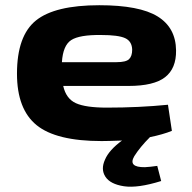

<svg xmlns="http://www.w3.org/2000/svg" viewBox="-20 -528 735 735"><path d="M554 -3Q516 35 494 70Q469 113 535 112Q555 111 582 107L597 165Q507 193 454.5 185Q402 177 383.5 148.5Q365 120 382 83Q397 47 447 10Q393 12 369 12Q195 12 120 -49Q45 -110 45 -246Q45 -391 117.5 -449.5Q190 -508 360 -508Q514 -508 583.5 -465Q653 -422 654 -335Q655 -266 612 -232.5Q569 -199 472 -199H222Q233 -150 270.5 -133Q308 -116 389 -116Q512 -116 623 -127L638 -27Q603 -13 554 -3ZM367 -394Q284 -395 252.5 -374.5Q221 -354 217 -290H426Q462 -290 474 -301.5Q486 -313 486 -338Q485 -370 459 -382Q433 -394 367 -394Z"/></svg>

Font: Exo 2 Expanded
Style: Bold
Weight: 700
Width: 7
Designer: Natanael Gama
Version: Version 1.001;PS 001.001;hotconv 1.0.70;makeotf.lib2.5.58329